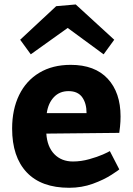

<svg xmlns="http://www.w3.org/2000/svg" viewBox="-20 -845 604 874"><path d="M312 -109.9Q349.1 -109.9 386.5 -120.4Q423.8 -130.9 448.5 -141.8Q473.1 -152.8 480 -157.2L522.9 -74.2Q522.9 -72.3 488 -49.6Q453.1 -26.9 402.6 -8.5Q352.1 9.8 294.9 9.8Q168 9.8 101.6 -60.5Q35.2 -130.9 35.2 -259.8Q35.2 -346.7 67.1 -412.4Q99.1 -478 159.2 -513.9Q219.2 -549.8 301.8 -549.8Q411.6 -549.8 470.2 -486.8Q528.8 -423.8 528.8 -314.9Q528.8 -291 526.4 -268.6Q523.9 -246.1 522.9 -240.2L190.9 -236.8Q194.8 -176.8 227.3 -143.3Q259.8 -109.9 312 -109.9ZM192.9 -330.1H374Q374 -375 354 -402.6Q334 -430.2 292 -430.2Q251 -430.2 225.1 -402.6Q199.2 -375 192.9 -330.1ZM235.8 -816.9 324.7 -824.7 500 -664.1 451.7 -597.7 288.1 -717.8 120.1 -597.7 71.8 -664.1Z"/></svg>

Font: Kadwa
Style: Regular
Weight: 400
Designer: Sol Matas
Foundry: Sol Matas
Version: Version 1.000;PS 001.000;hotconv 1.0.70;makeotf.lib2.5.58329